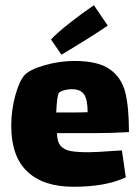

<svg xmlns="http://www.w3.org/2000/svg" viewBox="-20 -702 532 734"><path d="M413 -125Q422 -125 446 -127L461 -24Q384 12 261 12Q146 12 84.5 -46Q23 -104 23 -221Q23 -281 38.5 -337Q54 -393 74 -415Q95 -437 152 -453Q209 -469 265 -469Q355 -469 400 -437Q445 -405 459 -348.5Q473 -292 473 -197Q405 -193 340 -193H198Q198 -161 211.5 -145Q225 -129 250 -124.5Q275 -120 320 -120Q345 -120 413 -125ZM195 -272H247Q294 -272 315 -273Q315 -321 301.5 -341Q288 -361 255 -361Q228 -361 208 -350Q202 -347 199 -324Q196 -301 195 -272ZM339 -682 392 -604Q360 -582 307 -549Q254 -516 215 -493L175 -551Q198 -576 245 -613Q292 -650 339 -682Z"/></svg>

Font: Lalezar
Style: Regular
Weight: 400
Designer: Borna Izadpanah
Foundry: Borna Izadpanah
Version: Version 1.004